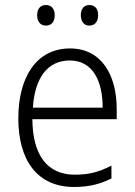

<svg xmlns="http://www.w3.org/2000/svg" viewBox="-20 -735 536 765"><path d="M128 -674C128 -649 141 -633 163 -633C185 -633 198 -648 198 -674C198 -700 185 -715 163 -715C141 -715 128 -700 128 -674ZM302 -675C302 -649 315 -633 336 -633C358 -633 371 -649 371 -675C371 -700 358 -715 336 -715C315 -715 302 -700 302 -675ZM259 -542C126 -542 53 -429 53 -263C53 -97 128 10 275 10C334 10 378 -1 424 -24V-75C373 -49 333 -39 278 -39C169 -39 110 -116 109 -260H445V-300C445 -437 384 -542 259 -542ZM258 -494C348 -494 389 -415 389 -306H111C119 -430 173 -494 258 -494Z"/></svg>

Font: Noto Sans Malayalam SemiCondensed Light
Style: Regular
Weight: 300
Width: 4
Designer: Jelle Bosma - Monotype Design Team
Foundry: Monotype Imaging Inc.
Version: Version 2.104